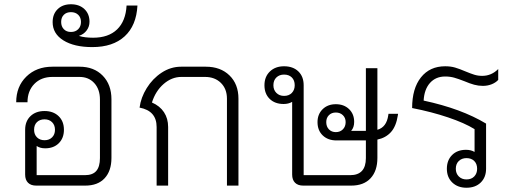

<svg xmlns="http://www.w3.org/2000/svg" viewBox="-20 -871 2404 901"><path d="M503 -405V-130Q503 -69 471 -34.5Q439 0 380 0H150Q125 0 111.5 -13.5Q98 -27 98 -52V-262Q98 -302 123 -326Q148 -350 189 -350Q230 -350 255 -326Q280 -302 280 -262Q280 -223 256 -199Q232 -175 192 -175Q168 -175 152 -186V-49H378Q415 -49 432 -69Q449 -89 449 -129V-404Q449 -452 422.5 -481Q396 -510 353 -510H226Q173 -510 141 -477Q109 -444 109 -391H56Q56 -465 103.5 -511.5Q151 -558 226 -558H353Q421 -558 462 -516Q503 -474 503 -405ZM140 -262Q140 -240 153.5 -226.5Q167 -213 189 -213Q211 -213 224.5 -226.5Q238 -240 238 -262Q238 -284 224.5 -297.5Q211 -311 189 -311Q167 -311 153.5 -298Q140 -285 140 -262Z M227 -767Q227 -805 250.5 -828Q274 -851 313 -851Q352 -851 376 -828.5Q400 -806 400 -769Q400 -746 386.5 -728Q373 -710 351 -703L352 -702Q378 -694 417 -694Q489 -694 529.5 -733Q570 -772 574 -845H625Q620 -751 565 -700.5Q510 -650 413 -650Q328 -650 277.5 -681.5Q227 -713 227 -767ZM360 -768Q360 -789 347 -801.5Q334 -814 313 -814Q292 -814 279.5 -801.5Q267 -789 267 -768Q267 -747 279.5 -734Q292 -721 313 -721Q334 -721 347 -734Q360 -747 360 -768Z M715 -275Q715 -351 635 -366Q641 -413 668.5 -457.5Q696 -502 738.5 -530Q781 -558 830 -558H946Q1015 -558 1057 -517Q1099 -476 1099 -408V0H1045V-408Q1045 -454 1016.5 -482Q988 -510 942 -510H831Q786 -510 748 -477Q710 -444 693 -390Q730 -374 749.5 -344.5Q769 -315 769 -275V0H715Z M1848 -337 1847 -330Q1839 -278 1814.5 -251Q1790 -224 1751 -216V-130Q1751 -69 1719 -34.5Q1687 0 1628 0H1403Q1378 0 1364.5 -13.5Q1351 -27 1351 -52V-393Q1334 -383 1311 -383Q1270 -383 1245.5 -407Q1221 -431 1221 -471Q1221 -511 1246.5 -535.5Q1272 -560 1313 -560Q1355 -560 1380 -536Q1405 -512 1405 -471V-49H1623Q1697 -49 1697 -129V-212H1559Q1519 -212 1494.5 -235.5Q1470 -259 1470 -298Q1470 -335 1494 -358.5Q1518 -382 1556 -382Q1594 -382 1618 -359Q1642 -336 1642 -299Q1642 -273 1628 -257H1697V-551H1751V-262Q1794 -274 1802 -330L1803 -337ZM1363 -471Q1363 -494 1349.5 -507.5Q1336 -521 1313 -521Q1291 -521 1277 -507.5Q1263 -494 1263 -471Q1263 -449 1277 -435Q1291 -421 1313 -421Q1336 -421 1349.5 -435Q1363 -449 1363 -471ZM1602 -298Q1602 -318 1589 -330.5Q1576 -343 1556 -343Q1536 -343 1523.5 -330.5Q1511 -318 1511 -298Q1511 -277 1523.5 -264Q1536 -251 1556 -251Q1576 -251 1589 -264Q1602 -277 1602 -298Z M2318 -547V-496Q2306 -483 2287 -475.5Q2268 -468 2246 -468Q2225 -468 2205 -473.5Q2185 -479 2159 -490Q2131 -501 2111.5 -506.5Q2092 -512 2069 -512Q2025 -512 1998 -482Q1971 -452 1968 -399Q2145 -361 2261 -291V-79Q2261 -39 2236 -14.5Q2211 10 2169 10Q2128 10 2102.5 -14.5Q2077 -39 2077 -79Q2077 -119 2101.5 -143.5Q2126 -168 2167 -168Q2190 -168 2207 -158V-265Q2160 -294 2083 -320Q2006 -346 1914 -364Q1914 -456 1955.5 -508Q1997 -560 2069 -560Q2095 -560 2115.5 -554Q2136 -548 2164 -536Q2188 -526 2205.5 -520.5Q2223 -515 2243 -515Q2286 -515 2318 -547ZM2219 -79Q2219 -102 2205.5 -115.5Q2192 -129 2169 -129Q2147 -129 2133 -115.5Q2119 -102 2119 -79Q2119 -57 2133 -43Q2147 -29 2169 -29Q2192 -29 2205.5 -43Q2219 -57 2219 -79Z"/></svg>

Font: Bai Jamjuree Light
Style: Regular
Weight: 300
Designer: Katatrad Aksorn Co.,Ltd.
Foundry: Cadson Demak Co.,Ltd.
Version: Version 1.000; ttfautohint (v1.6)